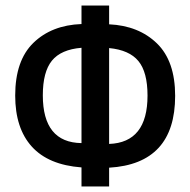

<svg xmlns="http://www.w3.org/2000/svg" viewBox="-20 -631 689 695"><path d="M614 -284Q614 -38 375 -24V44H275V-25Q155 -34 95 -100.5Q35 -167 35 -285Q35 -412 101 -476Q167 -540 275 -544V-611H375V-543Q482 -538 548 -474Q614 -410 614 -284ZM135 -286Q135 -115 275 -113V-458Q201 -452 168 -411.5Q135 -371 135 -286ZM375 -110Q514 -115 514 -285Q514 -370 481 -410Q448 -450 375 -457Z"/></svg>

Font: MB Grotesk
Style: Regular
Weight: 400
Designer: Nawras Khrais
Foundry: Nawras Khrais
Version: Version 1.000;PS 001.000;hotconv 1.0.88;makeotf.lib2.5.64775